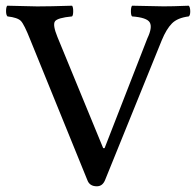

<svg xmlns="http://www.w3.org/2000/svg" viewBox="-20 -635 680 666"><path d="M438 -578.1Q434.1 -582 434.1 -595.9Q434.1 -609.9 438 -615.2Q520 -613.3 547.1 -613Q574.2 -612.8 634.8 -615.2Q639.6 -610.4 639.9 -596.2Q640.1 -582 634.8 -578.1Q595.7 -573.2 576.4 -553.7Q557.1 -534.2 541 -495.1L344.2 -9.8Q335.4 11.2 315.9 11.2Q291 11.2 283.2 -9.8L85 -497.1Q64 -550.3 52.5 -562.3Q41 -574.2 5.9 -578.1Q1 -583 1 -596.4Q1 -609.9 4.9 -615.2Q67.9 -613.3 108.9 -612.8Q153.8 -612.8 230 -615.2Q233.9 -610.4 233.9 -596.2Q233.9 -582 230 -578.1Q179.2 -573.2 170.7 -561Q162.1 -548.8 179.2 -506.8L337.9 -121.1H342.8L491.2 -502Q509.3 -540 499.5 -557.1Q489.7 -574.2 438 -578.1Z"/></svg>

Font: Linux Libertine Mono
Style: Mono
Weight: 400
Designer: Philipp H. Poll
Foundry: Philipp H. Poll
Version: Version 5.1.7 ; ttfautohint (v0.9)